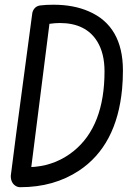

<svg xmlns="http://www.w3.org/2000/svg" viewBox="-20 -780 579 800"><path d="M152.8 -757.8Q170.9 -760.3 203.1 -760.3Q287.1 -760.3 350.6 -732.4Q492.2 -670.9 492.2 -486.3Q492.2 -447.3 488.8 -410.2Q466.8 -173.8 309.6 -69.3Q205.1 0 64.5 0Q53.2 0 44.4 -5.9Q24.9 -18.6 24.9 -47.4Q24.9 -57.1 113.8 -719.7Q114.3 -727.5 117.2 -734.4Q127.4 -756.8 152.8 -757.8ZM415.5 -482.9Q415.5 -557.6 385.3 -606.9Q337.9 -684.1 229 -684.1Q209.5 -684.1 186 -680.7L110.4 -84Q117.7 -84.5 126 -85Q216.3 -93.8 286.1 -149.9Q415.5 -253.9 415.5 -482.9Z"/></svg>

Font: Vibur
Style: Medium
Weight: 400
Version: Version 1.004